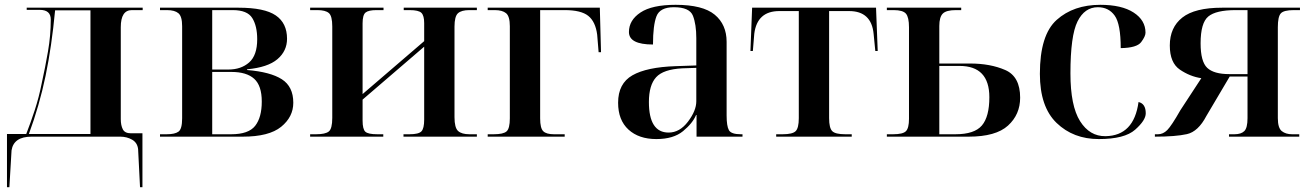

<svg xmlns="http://www.w3.org/2000/svg" viewBox="-20 -568 5459 798"><path d="M9 210H19L28 57Q37 0 111 0H480Q507 0 529 12.5Q551 25 554 52L562 210H572V-14H524Q499 -14 490.5 -30.5Q482 -47 482 -73V-455Q482 -526 528 -526H573V-536H91V-527H145Q191 -527 191 -487Q191 -421 179.5 -354.5Q168 -288 153 -220Q142 -164 124.5 -110.5Q107 -57 89 -11H9ZM100 -11Q144 -130 169.5 -253Q195 -376 209 -525H356V-11Z M645 0H989Q1098 0 1148.5 -41Q1199 -82 1199 -141Q1199 -208 1151.5 -238.5Q1104 -269 1007 -277V-280Q1093 -288 1133 -322Q1173 -356 1173 -407Q1173 -472 1126 -504Q1079 -536 972 -536H645V-526H674Q706 -526 721.5 -513Q737 -500 737 -459V-76Q737 -32 722 -21Q707 -10 673 -10H645ZM862 -279V-526H947Q1008 -526 1028.5 -493Q1049 -460 1049 -405Q1049 -338 1015.5 -308.5Q982 -279 929 -279ZM862 -10V-269H942Q1005 -269 1036.5 -240.5Q1068 -212 1068 -146Q1068 -80 1040.5 -45Q1013 -10 941 -10Z M1269 0H1573V-10H1548Q1510 -10 1498.5 -20.5Q1487 -31 1487 -67V-154L1743 -374V-71Q1743 -34 1731.5 -22Q1720 -10 1682 -10H1657V0H1962V-10H1931Q1899 -10 1884 -23.5Q1869 -37 1869 -81V-457Q1869 -500 1883.5 -513Q1898 -526 1931 -526H1962V-536H1658V-526H1682Q1720 -526 1731.5 -514.5Q1743 -503 1743 -472V-397L1487 -177V-471Q1487 -506 1499.5 -516Q1512 -526 1545 -526H1574V-536H1269V-526H1299Q1332 -526 1346.5 -514Q1361 -502 1361 -458V-78Q1361 -33 1346.5 -21.5Q1332 -10 1294 -10H1269Z M2007 0H2327V-10H2282Q2251 -10 2238 -22.5Q2225 -35 2225 -76V-526H2327Q2395 -526 2425 -502Q2455 -478 2462 -424L2468 -351H2478L2473 -536H2007V-526H2036Q2068 -526 2083.5 -513Q2099 -500 2099 -459V-76Q2099 -34 2085.5 -22Q2072 -10 2032 -10H2007Z M2708 10Q2779 10 2819 -23Q2859 -56 2873 -90H2875V0H3066V-10H3059Q3019 -10 3009.5 -27Q3000 -44 3000 -88V-394Q3000 -466 2950.5 -507Q2901 -548 2788 -548Q2690 -548 2642 -516Q2594 -484 2594 -435Q2594 -383 2694 -383Q2694 -463 2708.5 -500.5Q2723 -538 2781 -538Q2846 -538 2860 -502.5Q2874 -467 2874 -409V-296L2788 -293Q2668 -289 2608.5 -255Q2549 -221 2549 -141Q2549 -69 2592 -29.5Q2635 10 2708 10ZM2759 -17Q2677 -17 2677 -144Q2677 -214 2707 -247Q2737 -280 2816 -284L2874 -286V-147Q2874 -108 2839.5 -62.5Q2805 -17 2759 -17Z M3206 0H3520V-10H3493Q3452 -10 3439 -23Q3426 -36 3426 -77V-522H3509Q3602 -522 3611 -427L3618 -356H3628L3621 -536H3106L3099 -356H3109L3115 -428Q3127 -522 3219 -522H3300V-77Q3300 -36 3287 -23Q3274 -10 3233 -10H3206Z M3666 0H4006Q4119 0 4169.5 -46Q4220 -92 4220 -162Q4220 -250 4158 -277Q4096 -304 4012 -304H3884V-460Q3884 -497 3898.5 -511.5Q3913 -526 3953 -526H3975V-536H3666V-526H3694Q3733 -526 3745.5 -511Q3758 -496 3758 -455V-74Q3758 -36 3745.5 -23Q3733 -10 3692 -10H3666ZM3884 -10V-294H3968Q4092 -294 4092 -164Q4092 -83 4061 -46.5Q4030 -10 3951 -10Z M4547 10Q4654 10 4698 -29Q4742 -68 4742 -97Q4742 -137 4712 -144Q4693 -4 4575 -2Q4509 -1 4469 -64.5Q4429 -128 4429 -263Q4429 -420 4458.5 -479Q4488 -538 4543 -538Q4588 -538 4613 -503Q4638 -468 4638 -368Q4705 -369 4723 -393Q4741 -417 4741 -432Q4741 -484 4691.5 -516Q4642 -548 4553 -548Q4442 -548 4372 -485.5Q4302 -423 4302 -261Q4302 -124 4371.5 -57Q4441 10 4547 10Z M4780 0Q4866 0 4913 -10.5Q4960 -21 4994 -86L5091 -250H5165V-77Q5165 -36 5151.5 -23Q5138 -10 5111 -10H5088V0H5380V-10H5350Q5324 -10 5307.5 -23Q5291 -36 5291 -77V-455Q5291 -498 5303 -512Q5315 -526 5358 -526H5383V-536H5059Q4946 -536 4894 -495Q4842 -454 4842 -379Q4842 -307 4884 -278.5Q4926 -250 4973 -243L4886 -110Q4849 -45 4831.5 -27.5Q4814 -10 4793 -10H4780ZM5089 -260Q5025 -260 4997.5 -286Q4970 -312 4970 -388Q4970 -473 5002 -499.5Q5034 -526 5116 -526H5165V-260Z"/></svg>

Font: Noto Serif Display Semi
Style: Regular
Weight: 600
Designer: Monotype Design Team
Foundry: Monotype Imaging Inc.
Version: Version 1.900